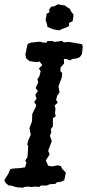

<svg xmlns="http://www.w3.org/2000/svg" viewBox="-34 -864 405 893"><path d="M72 9 44 7 30 3 17 -1H7L-3 -9L-9 -15L-14 -26L-4 -42L5 -56L13 -77L25 -80L38 -81L58 -82L71 -84L83 -86L89 -109L83 -116L94 -134L97 -185L93 -192L96 -208L109 -237L103 -268L115 -300L116 -334L132 -366L134 -377L125 -389L136 -405L130 -423L142 -440L132 -455L144 -481L140 -496L149 -509L155 -532L147 -546L163 -561L150 -578L138 -575L121 -577L103 -580L93 -588L87 -594L84 -612L88 -629L90 -641L95 -660L110 -666L121 -667L140 -669L151 -670L163 -667L181 -665L187 -673H210L221 -669L240 -672L254 -674L263 -667L287 -669L299 -667L321 -663L334 -661L348 -658L351 -646L349 -629L347 -612L337 -598L322 -592L305 -590L289 -583L278 -589L263 -590L264 -569L247 -549V-532L255 -525L254 -506L238 -462L243 -434L232 -419L227 -399L235 -387L220 -373L224 -359L222 -339L225 -323L212 -314V-276L202 -263L205 -250L198 -232L207 -208L190 -163L197 -146L179 -118L190 -93L209 -90L233 -95L249 -92L255 -79L263 -71L272 -61L269 -44L265 -26L251 -19L230 -16L224 -9L197 -7L183 -1H156L150 5L126 4L114 6L98 4L82 5ZM242 -723 229 -725 217 -727 200 -733 187 -739 184 -753 178 -772 181 -786 183 -800 197 -808 194 -818 204 -833 219 -835 235 -844 246 -842 257 -840 267 -839 272 -835 281 -829 292 -822 295 -813 301 -805 308 -796 307 -785 304 -766 295 -761 287 -757V-743L274 -736L259 -731Z"/></svg>

Font: Winky Rough
Style: Italic
Weight: 400
Italic angle: -8.97852°
Designer: Simon Atzbach
Foundry: typofactur
Version: Version 1.206